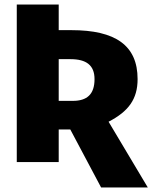

<svg xmlns="http://www.w3.org/2000/svg" viewBox="-20 -715 672 847"><path d="M426 112H632L459 -178C546 -223 587 -277 587 -366C587 -515 489 -582 295 -582H239V-695H54V0H239V-144H290ZM239 -454H291C361 -454 397 -427 397 -366C397 -299 364 -270 301 -270H239Z"/></svg>

Font: Fira Sans ExtraBold
Style: Regular
Weight: 800
Designer: bBox Type GmbH & Carrois Corporate GbR & Edenspiekermann AG
Foundry: bBox Type GmbH & Carrois Corporate GbR & Edenspiekermann AG
Version: Version 4.300;PS 004.300;hotconv 1.0.88;makeotf.lib2.5.64775